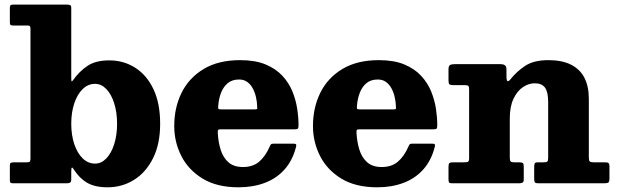

<svg xmlns="http://www.w3.org/2000/svg" viewBox="-20 -800 2696 838"><path d="M291 -260Q291 -309.5 304.2 -349Q317.5 -388.5 340.8 -411.2Q364 -434 395 -434Q422.5 -434 444.2 -411.2Q466 -388.5 478.5 -349Q491 -309.5 491 -260Q491 -210.5 478.5 -171Q466 -131.5 444.2 -108.8Q422.5 -86 395 -86Q364 -86 340.8 -108.8Q317.5 -131.5 304.2 -171Q291 -210.5 291 -260ZM38.5 -688.5H103Q113 -688.5 113 -676V-109.5Q113 -98.5 110.5 -95Q108 -91.5 97 -91.5H40.5Q31.5 -91.5 27.2 -89.2Q23 -87 23 -77.5V-14.5Q23 -5 26 -2.5Q29 0 38 0H271.5Q282 0 286.5 -3.5Q291 -7 291 -18V-51Q291 -66.5 293.5 -68.2Q296 -70 301.5 -61.5Q325.5 -23 359.5 -2.8Q393.5 17.5 449.5 17.5Q513 17.5 565 -15Q617 -47.5 648 -109.5Q679 -171.5 679 -260Q679 -348.5 650 -410.2Q621 -472 570.5 -504.2Q520 -536.5 457 -536.5Q397.5 -536.5 361.8 -512.5Q326 -488.5 298 -449Q294 -443.5 292.5 -445.2Q291 -447 291 -461.5V-765Q291 -775.5 286 -777.8Q281 -780 271.5 -780H38Q30 -780 26.5 -777.5Q23 -775 23 -766.5V-703.5Q23 -694 26 -691.2Q29 -688.5 38.5 -688.5Z M740.5 -250Q740.5 -180 771.5 -119Q802.5 -58 864.8 -20.2Q927 17.5 1021 17.5Q1084.5 17.5 1136 -2Q1187.5 -21.5 1222.5 -61Q1257.5 -100.5 1272.5 -160.5Q1274 -168.5 1271.5 -170.8Q1269 -173 1259.5 -173H1174Q1165.5 -173 1162.5 -169.8Q1159.5 -166.5 1157.5 -161Q1138.5 -117.5 1111 -94.2Q1083.5 -71 1040.5 -71Q1000.5 -71 977.2 -91.5Q954 -112 943.2 -146Q932.5 -180 930.5 -220.5Q930 -229.5 931.8 -232.5Q933.5 -235.5 943 -235.5H1265.5Q1277 -235.5 1280 -238.8Q1283 -242 1283 -253Q1283 -286.5 1277.2 -325Q1271.5 -363.5 1256.2 -401Q1241 -438.5 1212.5 -469.2Q1184 -500 1139 -518.8Q1094 -537.5 1028 -537.5Q933 -537.5 868.8 -498.8Q804.5 -460 772.5 -395Q740.5 -330 740.5 -250ZM946 -322.5Q934 -322.5 932.8 -325.8Q931.5 -329 932.5 -339Q935 -370.5 945.2 -396.2Q955.5 -422 974.5 -437.5Q993.5 -453 1023.5 -453Q1044 -453 1058.5 -442.8Q1073 -432.5 1082.5 -415.5Q1092 -398.5 1097 -377.2Q1102 -356 1102.5 -334.5Q1103.5 -325.5 1101.5 -324Q1099.5 -322.5 1089 -322.5Z M1346 -250Q1346 -180 1377 -119Q1408 -58 1470.2 -20.2Q1532.5 17.5 1626.5 17.5Q1690 17.5 1741.5 -2Q1793 -21.5 1828 -61Q1863 -100.5 1878 -160.5Q1879.5 -168.5 1877 -170.8Q1874.5 -173 1865 -173H1779.5Q1771 -173 1768 -169.8Q1765 -166.5 1763 -161Q1744 -117.5 1716.5 -94.2Q1689 -71 1646 -71Q1606 -71 1582.8 -91.5Q1559.5 -112 1548.8 -146Q1538 -180 1536 -220.5Q1535.5 -229.5 1537.2 -232.5Q1539 -235.5 1548.5 -235.5H1871Q1882.5 -235.5 1885.5 -238.8Q1888.5 -242 1888.5 -253Q1888.5 -286.5 1882.8 -325Q1877 -363.5 1861.8 -401Q1846.5 -438.5 1818 -469.2Q1789.5 -500 1744.5 -518.8Q1699.5 -537.5 1633.5 -537.5Q1538.5 -537.5 1474.2 -498.8Q1410 -460 1378 -395Q1346 -330 1346 -250ZM1551.5 -322.5Q1539.5 -322.5 1538.2 -325.8Q1537 -329 1538 -339Q1540.5 -370.5 1550.8 -396.2Q1561 -422 1580 -437.5Q1599 -453 1629 -453Q1649.5 -453 1664 -442.8Q1678.5 -432.5 1688 -415.5Q1697.5 -398.5 1702.5 -377.2Q1707.5 -356 1708 -334.5Q1709 -325.5 1707 -324Q1705 -322.5 1694.5 -322.5Z M2007.5 -428.5Q2020 -428.5 2023.8 -425.2Q2027.5 -422 2027.5 -409.5V-110.5Q2027.5 -97 2023 -94.2Q2018.5 -91.5 2004.5 -91.5H1957Q1945 -91.5 1941.2 -88Q1937.5 -84.5 1937.5 -72V-19.5Q1937.5 -8 1939.8 -4Q1942 0 1953 0H2244Q2255 0 2260.5 -2.8Q2266 -5.5 2266 -17.5V-73.5Q2266 -85.5 2261.8 -88.5Q2257.5 -91.5 2246.5 -91.5H2224Q2212 -91.5 2208.5 -95.8Q2205 -100 2205 -111.5V-283Q2205 -334.5 2221 -368.5Q2237 -402.5 2262 -419.5Q2287 -436.5 2314 -436.5Q2344.5 -436.5 2358.5 -417.8Q2372.5 -399 2372.5 -354.5V-111Q2372.5 -98 2368.5 -94.8Q2364.5 -91.5 2351.5 -91.5H2326.5Q2316 -91.5 2313.8 -86.2Q2311.5 -81 2311.5 -71V-21Q2311.5 -8.5 2314.2 -4.2Q2317 0 2329 0H2615Q2630 0 2635 -3.2Q2640 -6.5 2640 -22V-74Q2640 -84 2636.5 -87.8Q2633 -91.5 2623.5 -91.5H2572.5Q2558 -91.5 2554 -95.2Q2550 -99 2550 -113.5V-369Q2550 -422.5 2531 -460Q2512 -497.5 2472.8 -517.5Q2433.5 -537.5 2373.5 -537.5Q2309.5 -537.5 2272 -512.5Q2234.5 -487.5 2208 -454Q2199 -443 2194.8 -446.2Q2190.5 -449.5 2190.5 -468V-497Q2190.5 -510.5 2183.5 -515.2Q2176.5 -520 2166 -520H1964Q1951 -520 1944.2 -516Q1937.5 -512 1937.5 -497.5V-450.5Q1937.5 -436.5 1941 -432.5Q1944.5 -428.5 1958.5 -428.5Z"/></svg>

Font: Besley ExtraBold
Style: Regular
Weight: 800
Designer: Owen Earl
Foundry: indestructible type*
Version: Version 2.001